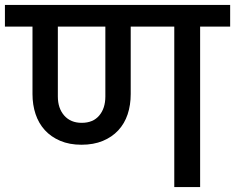

<svg xmlns="http://www.w3.org/2000/svg" viewBox="-44 -760 955 780"><path d="M288 -261Q334 -261 359 -290.5Q384 -320 384 -368V-652H191V-368Q191 -320 217 -290.5Q243 -261 288 -261ZM-24 -740H891V-652H769V0H664V-652H487V-378Q487 -333 474.5 -295.5Q462 -258 436.5 -230.5Q411 -203 373.5 -187.5Q336 -172 287 -172Q238 -172 200.5 -188Q163 -204 138 -231.5Q113 -259 100.5 -296.5Q88 -334 88 -378V-652H-24Z"/></svg>

Font: SVN-Poppins Medium
Style: Regular
Weight: 500
Designer: Ninad Kale (Devanagari), Jonny Pinhorn (Latin)
Foundry: Indian Type Foundry
Version: Version 3.002 2017; ttfautohint (v1.8.3)